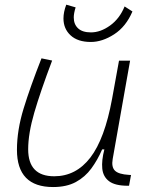

<svg xmlns="http://www.w3.org/2000/svg" viewBox="-20 -771 626 802"><path d="M201.7 10.3Q50.8 10.3 50.8 -145Q50.8 -227.1 78.6 -317.6Q106.4 -408.2 153.3 -527.3L197.8 -518.1Q148.9 -388.7 123.3 -300.8Q97.7 -212.9 97.7 -147.5Q97.7 -34.7 206.5 -34.7Q297.4 -34.7 357.4 -112.8Q417.5 -190.9 448.2 -358.4L477.1 -517.6H523.4L450.7 -106.9Q444.8 -73.2 460.2 -58.1Q475.6 -43 518.6 -40.5L527.3 -40L519 4.9H513.7Q460.9 4.9 435.8 -13.9Q410.6 -32.7 407.2 -66.7Q403.8 -100.6 416 -147H406.7Q387.7 -103 361.6 -67.4Q335.4 -31.7 296.9 -10.7Q258.3 10.3 201.7 10.3ZM359.4 -595.7Q304.7 -595.7 274.9 -623.3Q245.1 -650.9 245.1 -693.8Q245.1 -720.7 256.8 -751.5L295.9 -740.2Q288.1 -715.3 288.1 -698.2Q288.1 -669.4 306.2 -652.6Q324.2 -635.7 359.9 -635.7Q399.9 -635.7 439.7 -664.3Q479.5 -692.9 500.5 -744.1L533.2 -723.1Q506.3 -659.7 456.8 -627.7Q407.2 -595.7 359.4 -595.7Z"/></svg>

Font: Cascadia Code ExtraLight
Style: Italic
Weight: 200
Italic angle: -10°
Monospace: yes
Designer: Aaron Bell
Foundry: Saja Typeworks
Version: Version 2404.023; ttfautohint (v1.8.4)